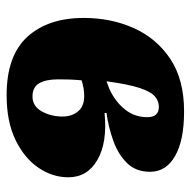

<svg xmlns="http://www.w3.org/2000/svg" viewBox="-18 -556 589 594"><g transform="rotate(90 277.0 -258.5)"><path d="M274 16Q152 16 93.5 -48Q35 -112 35 -223Q35 -307 66.5 -377.5Q98 -448 162 -490.5Q226 -533 324 -533Q414 -533 462.5 -505Q511 -477 511 -428Q511 -384 484 -356.5Q457 -329 415 -314Q373 -299 329 -293V-287Q420 -296 474 -265Q528 -234 528 -175Q528 -126 498.5 -82.5Q469 -39 412.5 -11.5Q356 16 274 16ZM231 -293 255 -302Q294 -320 318 -350Q342 -380 342 -419Q342 -455 310 -455Q292 -455 277.5 -442.5Q263 -430 251.5 -395Q240 -360 231 -293ZM278 -64Q308 -64 324 -92.5Q340 -121 340 -157Q340 -186 324 -205Q308 -224 277 -224Q253 -224 228 -216Q226 -195 225.5 -177.5Q225 -160 225 -143Q225 -106 237 -85Q249 -64 278 -64Z"/></g></svg>

Font: Literata 12pt ExtraBold
Style: Italic
Weight: 800
Italic angle: -2°
Designer: Latin by Veronika Burian and Jose Scaglione. Greek by Irene Vlachou. Cyrillic by Vera Evstafieva
Foundry: TypeTogether
Version: Version 3.002